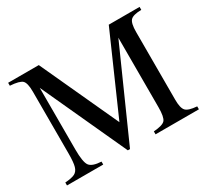

<svg xmlns="http://www.w3.org/2000/svg" viewBox="-133 -868 1159 1074"><g transform="rotate(-30 446.5 -331.0)"><path d="M871 0H591V-19Q650 -23 665.5 -41.5Q681 -60 681 -123V-572L426 0H412L160 -549V-151Q160 -70 177 -46Q194 -22 253 -19V0H19V-19Q63 -22 82 -32Q101 -42 108.5 -67.5Q116 -93 116 -151V-549Q116 -606 99 -622.5Q82 -639 21 -643V-662H219L450 -160L671 -662H870V-643Q816 -642 799.5 -624Q783 -606 783 -550V-112Q783 -59 799.5 -41Q816 -23 871 -19Z"/></g></svg>

Font: STIX MathJax Alphabets
Style: Regular
Weight: 400
Designer: MicroPress Inc., with final additions and corrections provided by Coen Hoffman, Elsevier (retired)
Version: Version 1.1.1